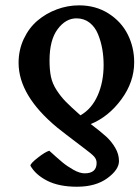

<svg xmlns="http://www.w3.org/2000/svg" viewBox="-20 -460 526 721"><path d="M276.9 -439.9Q339.4 -439.9 387.5 -409.4Q435.5 -378.9 459.7 -330.6Q483.9 -282.2 483.9 -226.1Q483.9 -152.3 435.8 -86.9Q387.7 -21.5 320.8 5.9Q358.9 34.7 378.9 53Q398.9 71.3 412.8 95.2Q426.8 119.1 426.8 145Q426.8 177.2 383.1 209.2Q339.4 241.2 269 241.2Q201.7 241.2 157.5 218.8Q113.3 196.3 94.2 162.1Q94.2 153.8 122.1 132.1Q149.9 110.4 165 106Q198.2 136.2 215.1 150.1Q231.9 164.1 255.6 177.5Q279.3 190.9 297.9 190.9Q342.8 190.9 342.8 151.9Q342.8 138.2 333.3 127.7Q323.7 117.2 293.9 95.2Q215.8 36.1 194.8 19Q49.8 -101.1 49.8 -224.1Q49.8 -272.5 69.3 -314Q88.9 -355.5 120.8 -382.6Q152.8 -409.7 193.4 -424.8Q233.9 -439.9 276.9 -439.9ZM267.1 -391.1Q226.6 -391.1 196.3 -350.3Q166 -309.6 166 -232.9Q166 -196.8 171.4 -171.4Q176.8 -146 192.4 -121.8Q208 -97.7 226.8 -78.4Q245.6 -59.1 282.2 -26.9Q324.7 -51.3 346.9 -101.8Q369.1 -152.3 369.1 -215.8Q369.1 -247.1 364 -276.1Q358.9 -305.2 347.9 -332Q336.9 -358.9 316.2 -375Q295.4 -391.1 267.1 -391.1Z"/></svg>

Font: Linear Smooth
Style: Bold
Weight: 700
Designer: Philipp H. Poll, Flanker
Foundry: Philipp H. Poll, reworked by Flanker
Version: Version 1.061 | FøM Fix